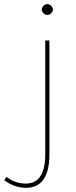

<svg xmlns="http://www.w3.org/2000/svg" viewBox="-113 -712 368 925"><path d="M125 30.8Q125 194.8 8.8 192.9Q-47.4 190.9 -92.8 155.8L-81.1 140.1Q-42 170.9 6.8 172.4Q105 175.3 105 30.8V-517.1H125ZM115.2 -691.9Q127 -691.9 133.8 -684.1Q150.4 -666 133.3 -647.9Q126 -640.1 115.2 -640.1Q104.5 -640.1 96.7 -647.9Q79.6 -666 96.7 -684.1Q104 -691.9 115.2 -691.9Z"/></svg>

Font: Montserrat-Hairline
Style: Regular
Weight: 250
Designer: Julieta Ulanovsky
Foundry: Julieta Ulanovsky
Version: Version 1.000;PS 002.000;hotconv 1.0.70;makeotf.lib2.5.58329